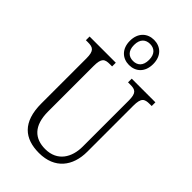

<svg xmlns="http://www.w3.org/2000/svg" viewBox="-291 -1072 1176 1176"><g transform="rotate(45 297.0 -484.5)"><path d="M306 -761C363 -761 407 -799 407 -870C407 -941 363 -979 306 -979C250 -979 205 -941 205 -870C205 -799 250 -761 306 -761ZM306 -796C270 -796 241 -817 241 -870C241 -923 270 -944 306 -944C342 -944 371 -923 371 -870C371 -817 342 -796 306 -796ZM297 10C433 10 501 -80 501 -205V-603C501 -672 520 -682 565 -682H582V-714H377V-682H396C440 -682 459 -672 459 -606V-207C459 -115 413 -34 307 -34C217 -34 157 -85 157 -210V-603C157 -673 176 -682 220 -682H239V-714H12V-682H29C73 -682 93 -672 93 -606V-215C93 -53 173 10 297 10Z"/></g></svg>

Font: Noto Serif Georgian Condensed Light
Style: Regular
Weight: 300
Width: 3
Designer: Monotype Design Team, Akaki Razmadze
Foundry: Google LLC
Version: Version 2.003